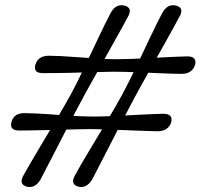

<svg xmlns="http://www.w3.org/2000/svg" viewBox="-20 -726 785 751"><path d="M304.5 -343.5Q294 -324 280.2 -298Q266.5 -272 251.2 -242.5Q236 -213 220.5 -182.5Q205 -152 189.8 -122.8Q174.5 -93.5 161.2 -67.8Q148 -42 138 -23Q117 12 84.5 4Q52 -5.5 72 -40.5Q82 -58.5 96.2 -83Q110.5 -107.5 127.5 -136.2Q144.5 -165 162.5 -195Q180.5 -225 198 -254.2Q215.5 -283.5 230.5 -309.8Q245.5 -336 256.5 -356Q267.5 -376 280.8 -402.5Q294 -429 308.2 -459Q322.5 -489 337.2 -520Q352 -551 366 -580.5Q380 -610 392.2 -635Q404.5 -660 414 -677.5Q434.5 -712.5 467.5 -704Q500.5 -695 480 -659.5Q470 -640.5 456 -615.5Q442 -590.5 425.8 -561.5Q409.5 -532.5 392.8 -502.5Q376 -472.5 359.8 -443.2Q343.5 -414 329.2 -388.5Q315 -363 304.5 -343.5ZM426 -445.5Q405 -445 376.8 -444.5Q348.5 -444 317.2 -443Q286 -442 255 -441.2Q224 -440.5 196.5 -440.2Q169 -440 149.5 -440Q109 -439 118.5 -473.5Q129 -507 169 -508Q188 -508 214.2 -506.8Q240.5 -505.5 270.8 -503.2Q301 -501 331.8 -499Q362.5 -497 390.5 -495.5Q418.5 -494 440.5 -494.5Q462 -494.5 490 -495.5Q518 -496.5 549 -498Q580 -499.5 610.5 -501.2Q641 -503 667.5 -504Q694 -505 712.5 -505.5Q751.5 -505.5 743 -472Q731.5 -438 692 -437Q673 -437 646.8 -438Q620.5 -439 590.8 -440.2Q561 -441.5 531 -442.8Q501 -444 473.8 -444.8Q446.5 -445.5 426 -445.5ZM506 -343.5Q495.5 -324 482 -298Q468.5 -272 453.2 -242.5Q438 -213 422.2 -182.5Q406.5 -152 391.5 -122.8Q376.5 -93.5 363.2 -67.8Q350 -42 340 -23Q318 12 286 4Q253.5 -5.5 273.5 -40.5Q283 -58.5 297.2 -83Q311.5 -107.5 328.8 -136.2Q346 -165 364 -195Q382 -225 399.5 -254.2Q417 -283.5 432 -309.8Q447 -336 458 -356Q469 -376 482.2 -402.5Q495.5 -429 510 -459.2Q524.5 -489.5 539 -520.2Q553.5 -551 567.5 -580.2Q581.5 -609.5 593.8 -634.5Q606 -659.5 615.5 -677Q636.5 -712.5 669 -704Q702.5 -695 681 -659Q671 -640.5 657.2 -615.2Q643.5 -590 627.2 -561.2Q611 -532.5 594 -502.2Q577 -472 560.8 -443Q544.5 -414 530.5 -388.5Q516.5 -363 506 -343.5ZM332 -221Q311 -221 282.8 -220.2Q254.5 -219.5 223.2 -218.8Q192 -218 160.8 -217.2Q129.5 -216.5 102.2 -216Q75 -215.5 55.5 -215.5Q15.5 -215.5 25 -249.5Q34.5 -283.5 75.5 -283.5Q94.5 -283.5 120.8 -282.2Q147 -281 177.2 -278.8Q207.5 -276.5 238.2 -274.5Q269 -272.5 297 -271.2Q325 -270 347 -270Q368 -270 396 -271Q424 -272 455.2 -273.5Q486.5 -275 516.8 -276.8Q547 -278.5 573.5 -279.5Q600 -280.5 618.5 -281Q658 -281 649.5 -247.5Q638.5 -214 598 -212.5Q579 -213 552.8 -213.8Q526.5 -214.5 496.8 -215.8Q467 -217 437 -218.2Q407 -219.5 379.8 -220.2Q352.5 -221 332 -221Z"/></svg>

Font: Fraunces Wonky
Style: Italic
Weight: 900
Italic angle: -16°
Version: Version 1.000;[b76b70a41]